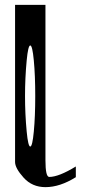

<svg xmlns="http://www.w3.org/2000/svg" viewBox="-20 -770 372 790"><path d="M89.8 -521.5Q83 -449.2 83 -375Q83 -300.8 89.8 -228.5Q95.7 -167 104.5 -167Q113.3 -167 119.1 -228.5Q125 -290 125 -375Q125 -460 119.1 -521.5Q113.3 -583 104.5 -583Q95.7 -583 89.8 -521.5ZM167 -750V-110.4Q167 -42 182.6 -42Q221.7 -42 292 -85V-41Q226.6 0 167 0Q112.3 0 77.1 -39.1Q42 -78.1 42 -103.5V-750Z"/></svg>

Font: okolaksMetalik
Style: bold
Weight: 700
Width: 7
Version: Version 0.6